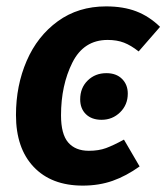

<svg xmlns="http://www.w3.org/2000/svg" viewBox="-20 -565 521 601"><path d="M481 -481 414 -404Q390 -423 368 -431.5Q346 -440 317 -440Q242 -440 206.5 -369Q171 -298 171 -204Q171 -145 193.5 -119Q216 -93 258 -93Q289 -93 312 -101.5Q335 -110 368 -128L417 -44Q375 -14 332.5 1Q290 16 239 16Q141 16 85.5 -42.5Q30 -101 30 -205Q30 -297 63.5 -374.5Q97 -452 161 -498.5Q225 -545 312 -545Q366 -545 406.5 -529.5Q447 -514 481 -481ZM231 -254Q231 -290 254.5 -313Q278 -336 313 -336Q344 -336 362 -318Q380 -300 380 -272Q380 -237 356 -213.5Q332 -190 298 -190Q267 -190 249 -207.5Q231 -225 231 -254Z"/></svg>

Font: Fira Sans Condensed SemiBold
Style: Italic
Weight: 600
Width: 3
Italic angle: -8°
Designer: bBox Type GmbH & Carrois Corporate GbR & Edenspiekermann AG
Foundry: bBox Type GmbH & Carrois Corporate GbR & Edenspiekermann AG
Version: Version 4.301